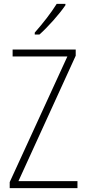

<svg xmlns="http://www.w3.org/2000/svg" viewBox="-20 -969 445 989"><path d="M317 -942V-949H272C242 -901 202 -850 159 -801V-791H183C226 -829 285 -895 317 -942ZM379 0V-36H75L370 -682V-714H45V-678H327L30 -31V0Z"/></svg>

Font: Noto Sans Gurmukhi Condensed ExtraLight
Style: Regular
Weight: 200
Width: 3
Designer: Jelle Bosma - Monotype Design Team
Foundry: Monotype Imaging Inc.
Version: Version 2.004